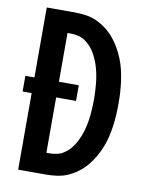

<svg xmlns="http://www.w3.org/2000/svg" viewBox="-83 -796 666 857"><g transform="rotate(10 250.0 -367.5)"><path d="M59 0V-347H18V-418H59V-735H185Q210 -735 235.5 -731.5Q261 -728 284.5 -717.5Q308 -707 328.5 -691.5Q349 -676 365.5 -656.5Q382 -637 395 -614.5Q408 -592 417.5 -568.5Q427 -545 433 -520Q439 -495 442.5 -469.5Q446 -444 447.5 -418.5Q449 -393 449 -368Q449 -342 447.5 -316.5Q446 -291 442.5 -265.5Q439 -240 433 -215Q427 -190 417.5 -166.5Q408 -143 395 -120.5Q382 -98 365.5 -78.5Q349 -59 328.5 -43.5Q308 -28 284.5 -17.5Q261 -7 235.5 -3.5Q210 0 185 0ZM170 -96H185Q202 -96 219 -100Q236 -104 250.5 -114Q265 -124 276.5 -137Q288 -150 296.5 -165.5Q305 -181 311.5 -197Q318 -213 322.5 -230Q327 -247 330 -264Q333 -281 334.5 -298Q336 -315 337 -332.5Q338 -350 338 -368Q338 -385 337 -402.5Q336 -420 334.5 -437Q333 -454 330 -471Q327 -488 322.5 -505Q318 -522 311.5 -538Q305 -554 296.5 -569.5Q288 -585 276.5 -598Q265 -611 250.5 -621Q236 -631 219 -635Q202 -639 185 -639H170V-418H260V-347H170Z"/></g></svg>

Font: Iosevka SS08 Regular
Style: Bold
Weight: 700
Monospace: yes
Designer: Belleve Invis
Foundry: Belleve Invis
Version: Version 16.3.4; ttfautohint (v1.8.4)